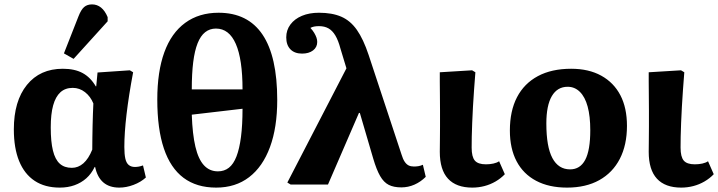

<svg xmlns="http://www.w3.org/2000/svg" viewBox="-20 -840 3269 874"><path d="M252 14Q184 14 137.5 -17Q91 -48 67 -107Q43 -166 43 -251Q43 -380 102.5 -453.5Q162 -527 266 -527Q320 -527 356 -507.5Q392 -488 416 -447H418L424 -510L571 -520L586 -511Q576 -458 568.5 -410Q561 -362 556 -319.5Q551 -277 548.5 -240Q546 -203 546 -171Q546 -138 550.5 -118Q555 -98 566 -89Q577 -80 594 -80Q602 -80 611 -81.5Q620 -83 631 -87L644 -32Q621 -11 588 1.5Q555 14 523 14Q478 14 450.5 -9.5Q423 -33 413 -80H411Q396 -49 373 -28.5Q350 -8 319.5 3Q289 14 252 14ZM307 -76Q336 -76 359.5 -96.5Q383 -117 400 -159Q400 -186 400.5 -213.5Q401 -241 401.5 -268.5Q402 -296 403 -321.5Q404 -347 405 -369Q392 -401 367 -420.5Q342 -440 311 -440Q277 -440 255 -420Q233 -400 222 -360.5Q211 -321 211 -260Q211 -195 221 -154.5Q231 -114 252 -95Q273 -76 307 -76ZM315 -572 271 -597 337 -765Q349 -796 363 -808Q377 -820 399 -820Q422 -820 440 -805.5Q458 -791 470 -762V-743Z M964 14Q875 14 815.5 -30.5Q756 -75 726 -164Q696 -253 696 -387Q696 -514 728 -602Q760 -690 823 -736Q886 -782 975 -782Q1108 -782 1175 -682.5Q1242 -583 1242 -385Q1242 -260 1209 -170.5Q1176 -81 1114 -33.5Q1052 14 964 14ZM972 -60Q1001 -60 1022 -76.5Q1043 -93 1056.5 -128Q1070 -163 1077 -217Q1084 -271 1084 -345L853 -318Q856 -229 869.5 -172Q883 -115 908.5 -87.5Q934 -60 972 -60ZM853 -433H1084Q1084 -570 1053.5 -640Q1023 -710 963 -710Q935 -710 914 -693.5Q893 -677 879.5 -643Q866 -609 859.5 -557Q853 -505 853 -433Z M1905 -90 1918 -35Q1895 -12 1866.5 0.5Q1838 13 1807 13Q1772 13 1749.5 1.5Q1727 -10 1710.5 -38.5Q1694 -67 1679 -118L1618 -326H1614L1473 0H1303L1288 -9L1557 -529L1530 -618Q1520 -656 1506.5 -678.5Q1493 -701 1475 -711Q1457 -721 1432 -721Q1419 -721 1409.5 -719Q1400 -717 1393 -713Q1404 -701 1410.5 -690Q1417 -679 1420.5 -669Q1424 -659 1424 -649Q1424 -625 1405 -610.5Q1386 -596 1355 -596Q1321 -596 1302 -615.5Q1283 -635 1283 -670Q1283 -703 1302 -728.5Q1321 -754 1354.5 -768Q1388 -782 1432 -782Q1492 -782 1533.5 -764Q1575 -746 1604.5 -704Q1634 -662 1658 -590L1808 -136Q1814 -116 1822 -104Q1830 -92 1840 -87Q1850 -82 1864 -82Q1874 -82 1884 -83.5Q1894 -85 1905 -90Z M2130 14Q2057 14 2019.5 -26.5Q1982 -67 1982 -149Q1982 -169 1982.5 -198.5Q1983 -228 1983 -263.5Q1983 -299 1983 -336Q1983 -373 1982.5 -407Q1982 -441 1982 -468.5Q1982 -496 1982 -511L2129 -520L2144 -511Q2141 -472 2138 -432Q2135 -392 2133 -354Q2131 -316 2129.5 -281Q2128 -246 2127.5 -217.5Q2127 -189 2127 -168Q2127 -126 2141.5 -109Q2156 -92 2192 -92Q2210 -92 2226 -95.5Q2242 -99 2252 -106L2278 -47Q2260 -28 2236 -14Q2212 0 2185 7Q2158 14 2130 14Z M2561 14Q2479 14 2420.5 -17Q2362 -48 2331.5 -106Q2301 -164 2301 -246Q2301 -335 2333.5 -397.5Q2366 -460 2428.5 -493.5Q2491 -527 2580 -527Q2660 -527 2717 -495.5Q2774 -464 2804 -406.5Q2834 -349 2834 -267Q2834 -180 2801.5 -117Q2769 -54 2708 -20Q2647 14 2561 14ZM2575 -69Q2621 -69 2644 -112.5Q2667 -156 2667 -247Q2667 -311 2655 -355Q2643 -399 2619.5 -422Q2596 -445 2564 -445Q2517 -445 2492 -402.5Q2467 -360 2467 -278Q2467 -172 2494.5 -120.5Q2522 -69 2575 -69Z M3081 14Q3008 14 2970.5 -26.5Q2933 -67 2933 -149Q2933 -169 2933.5 -198.5Q2934 -228 2934 -263.5Q2934 -299 2934 -336Q2934 -373 2933.5 -407Q2933 -441 2933 -468.5Q2933 -496 2933 -511L3080 -520L3095 -511Q3092 -472 3089 -432Q3086 -392 3084 -354Q3082 -316 3080.5 -281Q3079 -246 3078.5 -217.5Q3078 -189 3078 -168Q3078 -126 3092.5 -109Q3107 -92 3143 -92Q3161 -92 3177 -95.5Q3193 -99 3203 -106L3229 -47Q3211 -28 3187 -14Q3163 0 3136 7Q3109 14 3081 14Z"/></svg>

Font: Literata 18pt
Style: Bold
Weight: 700
Designer: Latin by Veronika Burian and Jose Scaglione. Greek by Irene Vlachou. Cyrillic by Vera Evstafieva.
Foundry: TypeTogether
Version: Version 3.103;gftools[0.9.29]